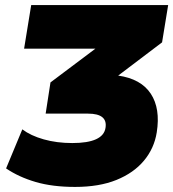

<svg xmlns="http://www.w3.org/2000/svg" viewBox="-20 -725 683 757"><path d="M276 12Q187 12 120.5 -7.5Q54 -27 4 -61L68 -215Q101 -190 152.5 -175.5Q204 -161 265 -161Q387 -161 396 -221Q405 -277 327 -277H160L179 -400L356 -533H75L103 -705H643L619 -558L446 -427Q536 -414 574.5 -355.5Q613 -297 598 -203Q588 -140 547.5 -91.5Q507 -43 439 -15.5Q371 12 276 12Z"/></svg>

Font: Winston Black
Style: Italic
Weight: 900
Italic angle: -9°
Designer: Original fonts by Vernon Adams / Changes by Cristiano Sobral
Foundry: VOriginal fonts by Vernon Adams / Changes by Cristiano Sobral
Version: Version 2.503;July 17, 2020;FontCreator 13.0.0.2655 64-bit